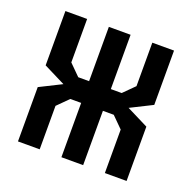

<svg xmlns="http://www.w3.org/2000/svg" viewBox="-96 -596 692 692"><g transform="rotate(20 250.0 -250.0)"><path d="M458.3 0H375V-166.7L333.3 -208.3H291.7V0H208.3V-208.3H166.7L125 -166.7V0H41.7V-208.3L125 -250L41.7 -291.7V-500H125V-333.3L166.7 -291.7H208.3V-500H291.7V-291.7H333.3L375 -333.3V-500H458.3V-291.7L375 -250L458.3 -208.3Z"/></g></svg>

Font: Yulong
Style: Regular
Weight: 400
Designer: GGBotNet
Foundry: f0n7.com
Version: 1.00